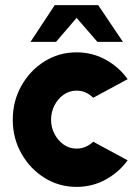

<svg xmlns="http://www.w3.org/2000/svg" viewBox="-20 -719 550 752"><path d="M345 -164 480 -91Q445.5 -44 393.5 -15.5Q341.5 13 280 13Q211 13 154.2 -22.5Q97.5 -58 63.8 -117.8Q30 -177.5 30 -250Q30 -323 63.8 -383Q97.5 -443 154.2 -478.5Q211 -514 280 -514Q341.5 -514 393.5 -485.5Q445.5 -457 480 -409L345 -336Q317 -364 280 -364Q251.5 -364 229 -348Q206.5 -332 193.2 -306Q180 -280 180 -250Q180 -220.5 193.2 -194.8Q206.5 -169 229 -153Q251.5 -137 280 -137Q316.5 -137 345 -164ZM364.5 -699 461.5 -555H361.5L280 -649L199.5 -555H99.5L194.5 -699Z"/></svg>

Font: Urbanist Black
Style: Regular
Weight: 900
Designer: Corey Hu
Foundry: Corey Hu
Version: Version 1.330; ttfautohint (v1.8.4.7-5d5b)